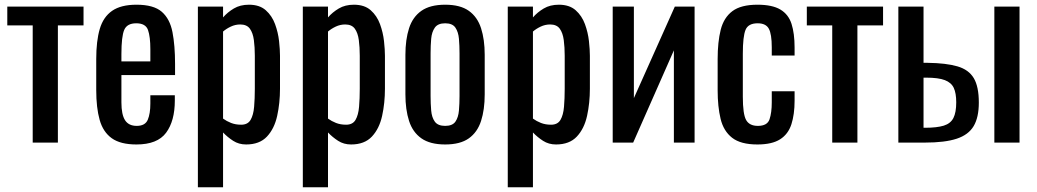

<svg xmlns="http://www.w3.org/2000/svg" viewBox="-20 -606 4407 816"><path d="M119 0V-498H11V-578H335V-498H226V0Z M560 8Q492 8 455 -18.5Q418 -45 403.5 -96.5Q389 -148 389 -223V-355Q389 -432 404 -483Q419 -534 456.5 -560Q494 -586 560 -586Q633 -586 667.5 -556Q702 -526 713 -469.5Q724 -413 724 -334V-287H496V-171Q496 -119 511.5 -95Q527 -71 561 -71Q597 -71 608 -97Q619 -123 619 -166V-201H723V-179Q723 -92 686 -42Q649 8 560 8ZM496 -345H619V-397Q619 -450 609 -478.5Q599 -507 559 -507Q520 -507 508 -479Q496 -451 496 -376Z M821 190V-578H928V-532Q947 -554 974 -570Q1001 -586 1038 -586Q1083 -586 1109.5 -562.5Q1136 -539 1149 -503.5Q1162 -468 1166 -431.5Q1170 -395 1170 -369V-229Q1170 -168 1158 -113.5Q1146 -59 1114.5 -25.5Q1083 8 1026 8Q995 8 971 -7.5Q947 -23 928 -43V190ZM1005 -76Q1033 -76 1045 -96.5Q1057 -117 1060 -152Q1063 -187 1063 -229V-369Q1063 -405 1059 -435.5Q1055 -466 1042 -484Q1029 -502 1001 -502Q980 -502 961 -493Q942 -484 928 -472V-102Q943 -91 962 -83.5Q981 -76 1005 -76Z M1267 190V-578H1374V-532Q1393 -554 1420 -570Q1447 -586 1484 -586Q1529 -586 1555.5 -562.5Q1582 -539 1595 -503.5Q1608 -468 1612 -431.5Q1616 -395 1616 -369V-229Q1616 -168 1604 -113.5Q1592 -59 1560.5 -25.5Q1529 8 1472 8Q1441 8 1417 -7.5Q1393 -23 1374 -43V190ZM1451 -76Q1479 -76 1491 -96.5Q1503 -117 1506 -152Q1509 -187 1509 -229V-369Q1509 -405 1505 -435.5Q1501 -466 1488 -484Q1475 -502 1447 -502Q1426 -502 1407 -493Q1388 -484 1374 -472V-102Q1389 -91 1408 -83.5Q1427 -76 1451 -76Z M1872 8Q1808 8 1771 -18Q1734 -44 1718.5 -92Q1703 -140 1703 -205V-373Q1703 -438 1718.5 -486Q1734 -534 1771 -560Q1808 -586 1872 -586Q1936 -586 1972.5 -560Q2009 -534 2024.5 -486Q2040 -438 2040 -373V-205Q2040 -140 2024.5 -92Q2009 -44 1972.5 -18Q1936 8 1872 8ZM1872 -71Q1903 -71 1915.5 -89Q1928 -107 1930.5 -136.5Q1933 -166 1933 -198V-379Q1933 -412 1930.5 -441Q1928 -470 1915.5 -488.5Q1903 -507 1872 -507Q1841 -507 1828 -488.5Q1815 -470 1812.5 -441Q1810 -412 1810 -379V-198Q1810 -166 1812.5 -136.5Q1815 -107 1828 -89Q1841 -71 1872 -71Z M2138 190V-578H2245V-532Q2264 -554 2291 -570Q2318 -586 2355 -586Q2400 -586 2426.5 -562.5Q2453 -539 2466 -503.5Q2479 -468 2483 -431.5Q2487 -395 2487 -369V-229Q2487 -168 2475 -113.5Q2463 -59 2431.5 -25.5Q2400 8 2343 8Q2312 8 2288 -7.5Q2264 -23 2245 -43V190ZM2322 -76Q2350 -76 2362 -96.5Q2374 -117 2377 -152Q2380 -187 2380 -229V-369Q2380 -405 2376 -435.5Q2372 -466 2359 -484Q2346 -502 2318 -502Q2297 -502 2278 -493Q2259 -484 2245 -472V-102Q2260 -91 2279 -83.5Q2298 -76 2322 -76Z M2584 0V-578H2674V-189L2848 -578H2932V0H2844V-392L2671 0Z M3199 8Q3128 8 3091.5 -20.5Q3055 -49 3042.5 -101Q3030 -153 3030 -222V-355Q3030 -428 3043 -479.5Q3056 -531 3092.5 -558.5Q3129 -586 3199 -586Q3262 -586 3296.5 -565.5Q3331 -545 3344 -504.5Q3357 -464 3357 -404V-370H3260V-405Q3260 -461 3247.5 -484Q3235 -507 3200 -507Q3160 -507 3148.5 -479Q3137 -451 3137 -377V-195Q3137 -121 3151 -96Q3165 -71 3201 -71Q3241 -71 3250.5 -99Q3260 -127 3260 -171V-218H3357V-178Q3357 -120 3343.5 -78Q3330 -36 3295.5 -14Q3261 8 3199 8Z M3517 0V-498H3409V-578H3733V-498H3624V0Z M3798 0V-578H3905V-339H3922Q4001 -338 4049 -324Q4097 -310 4118.5 -274Q4140 -238 4140 -170Q4140 -107 4118 -70Q4096 -33 4046 -16.5Q3996 0 3911 0ZM4206 0V-578H4313V0ZM3905 -63H3911Q3962 -63 3991 -72Q4020 -81 4032 -104.5Q4044 -128 4044 -171Q4044 -210 4033.5 -232.5Q4023 -255 3995.5 -265.5Q3968 -276 3916 -276H3905Z"/></svg>

Font: Oswald
Style: Regular
Weight: 400
Designer: Vernon Adams
Foundry: Vernon Adams
Version: Version 4.103; ttfautohint (v1.8.3)